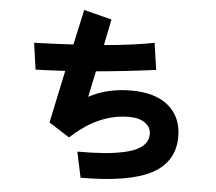

<svg xmlns="http://www.w3.org/2000/svg" viewBox="-57 -885 1115 992"><g transform="rotate(5 500.0 -388.5)"><path d="M427.7 -510.7 399.4 -376Q495.1 -427.7 619.1 -427.7Q745.1 -427.7 813 -369.6Q880.9 -311.5 880.9 -210.9Q880.9 -80.1 764.2 -18.1Q647.5 43.9 396.5 43.9L368.2 -88.9Q449.2 -88.9 509.8 -93.8Q570.3 -98.6 624 -111.8Q677.7 -125 705.6 -150.4Q733.4 -175.8 733.4 -212.9Q733.4 -246.1 703.1 -268.6Q672.9 -291 619.1 -291Q460 -291 319.3 -158.2L211.9 -226.6L269.5 -499Q163.1 -493.2 116.2 -492.2L96.7 -629.9Q197.3 -632.8 299.8 -638.7L339.8 -821.3L484.4 -784.2L457 -649.4Q604.5 -662.1 716.8 -683.6L737.3 -544.9Q572.3 -523.4 427.7 -510.7Z"/></g></svg>

Font: Gothic A1 Black
Style: Regular
Weight: 900
Version: Version 2.50